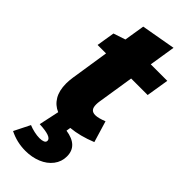

<svg xmlns="http://www.w3.org/2000/svg" viewBox="-307 -730 1044 1044"><g transform="rotate(45 215.5 -208.0)"><path d="M283 -410 250 -200Q248 -188 248 -176Q248 -152 257.5 -141.5Q267 -131 286 -131Q309 -131 349 -147L386 -24Q307 8 239 14L235 39Q336 54 336 136Q336 177 311.5 209Q287 241 245.5 258Q204 275 154 275Q89 275 31 246L77 154Q96 162 118.5 167Q141 172 160 172Q178 172 189.5 167Q201 162 201 151Q201 121 107 117L132 0Q94 -16 73 -51.5Q52 -87 52 -141Q52 -163 56 -190L90 -410H25L42 -515L111 -538L130 -656L328 -691L304 -540H431L410 -410Z"/></g></svg>

Font: Bitter Pro Black
Style: Italic
Weight: 900
Italic angle: -9°
Designer: Sol Matas, and Bitter project Authors
Foundry: Sol Matas
Version: Version 1.010